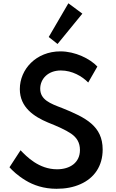

<svg xmlns="http://www.w3.org/2000/svg" viewBox="-20 -1160 722 1196"><path d="M493 -1075 406 -1139.5 283.5 -929.5 338.5 -886ZM332 16C388.5 16 438 6.5 481.5 -13C567.5 -51 619.5 -126 619.5 -228.5C619.5 -375.5 513 -428 367 -487C293 -515 230.5 -538.5 230.5 -607.5C230.5 -667 277.5 -721 359 -721C429.5 -721 491.5 -685 529.5 -646L586.5 -745.5C541 -794 449 -840 356.5 -840C205.5 -840 103.5 -729 103.5 -605C103.5 -490.5 193 -433 278.5 -397C338.5 -373 387.5 -351.5 423 -327.5C458.5 -303 478 -271.5 478 -225.5C478 -146.5 415.5 -105.5 335.5 -105.5C221.5 -105.5 145 -185.5 108 -224L39 -118C56.5 -98.5 90 -66 139 -36.5C188 -6.5 252.5 16 332 16Z"/></svg>

Font: Spartan SemiBold
Style: Regular
Weight: 600
Designer: Matt Bailey, Mirko Velimirovic
Foundry: Matt Bailey
Version: Version 1.003